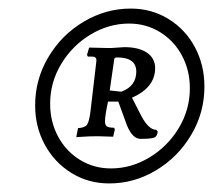

<svg xmlns="http://www.w3.org/2000/svg" viewBox="-20 -731 497 448"><path d="M285 -711Q334 -711 373.5 -686.5Q413 -662 435 -620.5Q457 -579 457 -529Q457 -468 426 -416Q395 -364 344 -333.5Q293 -303 235 -303Q186 -303 146.5 -327.5Q107 -352 84.5 -393.5Q62 -435 62 -485Q62 -546 93 -598Q124 -650 175.5 -680.5Q227 -711 285 -711ZM239 -338Q286 -338 328.5 -363.5Q371 -389 397 -432Q423 -475 423 -525Q423 -567 404.5 -601.5Q386 -636 353.5 -656Q321 -676 281 -676Q234 -676 191.5 -650.5Q149 -625 123 -582Q97 -539 97 -489Q97 -447 115.5 -412.5Q134 -378 166.5 -358Q199 -338 239 -338ZM191 -470 204 -581 205 -590Q205 -599 195 -599H185L183 -603L188 -620L229 -619H240L270 -621Q304 -621 323 -608Q342 -595 342 -572Q342 -527 288 -503L310 -460Q327 -428 345 -428L348 -424Q347 -412 338.5 -409.5Q330 -407 308 -407Q289 -407 276 -439L256 -494H232Q225 -461 225 -448Q225 -439 229.5 -436Q234 -433 246 -433L248 -429L244 -412L213 -413H201Q187 -413 174.5 -412Q162 -411 158 -411L162 -432Q178 -433 183 -440Q188 -447 191 -470ZM236 -520Q236 -520 263 -517Q298 -530 298 -564Q298 -597 253 -597Q249 -597 247.5 -595Q246 -593 246 -589Z"/></svg>

Font: Alegreya SC
Style: Italic
Weight: 400
Italic angle: -7°
Designer: Juan Pablo del Peral
Foundry: Huerta Tipografica
Version: Version 2.007; ttfautohint (v1.6)